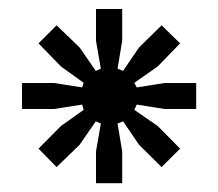

<svg xmlns="http://www.w3.org/2000/svg" viewBox="-20 -728 496 436"><path d="M30 -480.5H102.5L166.5 -490.5L170 -478.5L118.5 -442L67.5 -390.5L108.5 -348.5L161 -399.5L197.5 -452.5L209 -447.5L198 -384V-312H257.5V-384L247 -447.5L259.5 -452.5L295.5 -399.5L347 -348.5L389 -390.5L338 -442L285 -478.5L290.5 -490.5L353.5 -480.5H425.5V-539.5H353.5L290.5 -529.5L285 -540L338 -577L389 -629.5L347 -670.5L295.5 -620L259.5 -567L247 -572L257.5 -635.5V-707.5H198V-635.5L209 -572L197.5 -567L161 -620L108.5 -670.5L67.5 -629.5L118.5 -577L170 -540L166.5 -529.5L102.5 -539.5H30Z"/></svg>

Font: MCL Standard
Style: Regular
Weight: 400
Designer: Květoslav Bartoš
Foundry: Florian Karsten
Version: Version 1.001;Glyphs 3.2.3 (3260)